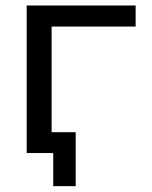

<svg xmlns="http://www.w3.org/2000/svg" viewBox="-20 -544 541 685"><path d="M164.1 -72.3H250V120.1H169.9V2H157.2H127H75.2V-524.4H463.9V-449.2H164.1Z"/></svg>

Font: Nasu
Style: Regular
Weight: 400
Designer: Ryoko NISHIZUKA (kana &amp; ideographs); Paul D. Hunt (Latin, Greek &amp; Cyrillic); Wenlong ZHANG (bopomofo); Sandoll C
Version: Version 2014.1215